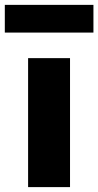

<svg xmlns="http://www.w3.org/2000/svg" viewBox="-50 -765 402 785"><path d="M64.9 0V-527.3H236.3V0ZM-30.3 -631.8V-745.1H332V-631.8Z"/></svg>

Font: Schibsted Grotesk ExtraBold
Style: Regular
Weight: 800
Designer: Bakken & Baeck AS, Henrik Kongsvoll
Foundry: Schibsted ASA
Version: Version 1.100; ttfautohint (v1.8.4.7-5d5b);gftools[0.9.25]